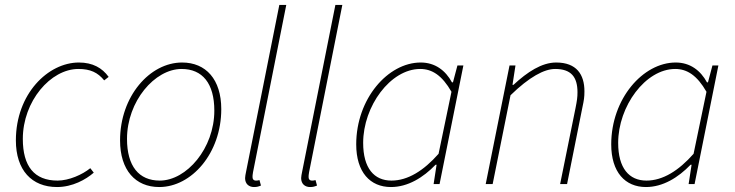

<svg xmlns="http://www.w3.org/2000/svg" viewBox="-20 -742 2962 774"><path d="M210 12C272 12 326 -18 358 -46L344 -64C312 -38 258 -14 212 -14C118 -14 72 -72 72 -182C72 -334 184 -464 296 -464C344 -464 374 -450 400 -418L418 -432C392 -468 354 -490 298 -490C174 -490 44 -364 44 -176C44 -56 108 12 210 12Z M622 12C752 12 872 -124 872 -302C872 -422 810 -490 714 -490C584 -490 464 -354 464 -176C464 -56 526 12 622 12ZM624 -14C540 -14 492 -72 492 -182C492 -334 604 -464 712 -464C796 -464 844 -406 844 -296C844 -144 732 -14 624 -14Z M1004 12C1016 12 1022 10 1032 6L1026 -16C1018 -14 1016 -14 1012 -14C1002 -14 998 -20 998 -28C998 -32 998 -38 1000 -48L1134 -722H1106L972 -50C970 -40 968 -30 968 -24C968 0 984 12 1004 12Z M1230 12C1242 12 1248 10 1258 6L1252 -16C1244 -14 1242 -14 1238 -14C1228 -14 1224 -20 1224 -28C1224 -32 1224 -38 1226 -48L1360 -722H1332L1198 -50C1196 -40 1194 -30 1194 -24C1194 0 1210 12 1230 12Z M1556 12C1624 12 1686 -26 1736 -78H1740L1728 0H1752L1848 -478H1824L1806 -410H1802C1776 -458 1734 -490 1676 -490C1544 -490 1416 -344 1416 -160C1416 -48 1472 12 1556 12ZM1558 -14C1488 -14 1444 -64 1444 -166C1444 -314 1554 -464 1674 -464C1722 -464 1762 -438 1800 -372L1748 -122C1688 -54 1624 -14 1558 -14Z M1938 0H1966L2038 -358C2114 -432 2174 -464 2218 -464C2282 -464 2308 -432 2308 -370C2308 -350 2306 -336 2300 -306L2238 0H2266L2328 -310C2334 -338 2336 -350 2336 -374C2336 -442 2304 -490 2222 -490C2164 -490 2106 -452 2050 -400H2046L2058 -478H2034Z M2584 12C2652 12 2714 -26 2764 -78H2768L2756 0H2780L2876 -478H2852L2834 -410H2830C2804 -458 2762 -490 2704 -490C2572 -490 2444 -344 2444 -160C2444 -48 2500 12 2584 12ZM2586 -14C2516 -14 2472 -64 2472 -166C2472 -314 2582 -464 2702 -464C2750 -464 2790 -438 2828 -372L2776 -122C2716 -54 2652 -14 2586 -14Z"/></svg>

Font: Source Sans Pro ExtraLight
Style: Italic
Weight: 200
Italic angle: -11°
Designer: Paul D. Hunt
Foundry: Adobe Systems Incorporated
Version: Version 3.006;hotconv 1.0.111;makeotfexe 2.5.65597